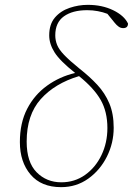

<svg xmlns="http://www.w3.org/2000/svg" viewBox="-20 -759 548 792"><path d="M232 13Q150 13 106 -39Q62 -91 62 -173Q62 -252 92 -310Q122 -368 174 -405.5Q226 -443 290 -458Q227 -508 205 -543Q183 -578 183 -613Q183 -659 206.5 -686.5Q230 -714 267 -726.5Q304 -739 342 -739Q401 -739 446.5 -717Q492 -695 508 -662Q508 -643 488 -643Q478 -643 469.5 -649Q461 -655 453 -665L423 -702Q405 -709 383.5 -713Q362 -717 340 -717Q279 -717 243.5 -691.5Q208 -666 208 -613Q208 -593 215.5 -574Q223 -555 245 -532Q267 -509 309 -475Q350 -443 381.5 -409Q413 -375 431 -332.5Q449 -290 449 -232Q449 -169 421 -113Q393 -57 344 -22Q295 13 232 13ZM90 -175Q90 -90 131 -48.5Q172 -7 233 -7Q288 -7 331 -37.5Q374 -68 398.5 -119Q423 -170 423 -231Q423 -298 395.5 -346.5Q368 -395 306 -445Q206 -415 148 -350Q90 -285 90 -175Z"/></svg>

Font: Source Serif Pro ExtraLight
Style: Italic
Weight: 200
Italic angle: -12°
Designer: Frank Grießhammer
Foundry: Adobe Systems Incorporated
Version: Version 3.001;hotconv 1.0.111;makeotfexe 2.5.65597